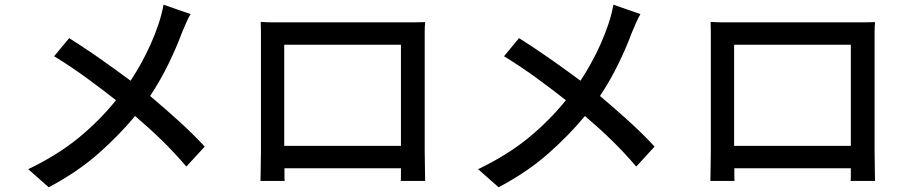

<svg xmlns="http://www.w3.org/2000/svg" viewBox="-20 -758 3864 816"><path d="M790 -698Q781 -684 771 -660.5Q761 -637 754 -621Q732 -561 697.5 -489.5Q663 -418 618 -350Q681 -297 740.5 -243Q800 -189 850 -135L772 -50Q721 -110 667.5 -162Q614 -214 554 -265Q488 -185 399.5 -106.5Q311 -28 187 38L100 -39Q223 -98 312.5 -171Q402 -244 473 -332Q420 -374 351 -424.5Q282 -475 210 -519L274 -596Q304 -577 338 -554.5Q372 -532 406 -508Q440 -484 473.5 -460Q507 -436 535 -415Q557 -448 579 -487.5Q601 -527 620 -569.5Q639 -612 653.5 -655Q668 -698 675 -738Z M1087 11Q1087 8 1087.5 -6.5Q1088 -21 1088 -40Q1088 -59 1088.5 -79Q1089 -99 1089 -113V-582Q1089 -601 1089 -623.5Q1089 -646 1088 -665Q1116 -663 1139 -663Q1162 -663 1180 -663H1699Q1716 -663 1739.5 -663Q1763 -663 1787 -664Q1785 -645 1785 -623.5Q1785 -602 1785 -582V-113Q1785 -100 1785.5 -80.5Q1786 -61 1786 -41.5Q1786 -22 1786.5 -7Q1787 8 1787 11H1683Q1684 7 1684 -8Q1684 -23 1684 -43H1189Q1189 -23 1189 -8Q1189 7 1190 11ZM1188 -568V-138H1684V-568Z M2702 -698Q2693 -684 2683 -660.5Q2673 -637 2666 -621Q2644 -561 2609.5 -489.5Q2575 -418 2530 -350Q2593 -297 2652.5 -243Q2712 -189 2762 -135L2684 -50Q2633 -110 2579.5 -162Q2526 -214 2466 -265Q2400 -185 2311.5 -106.5Q2223 -28 2099 38L2012 -39Q2135 -98 2224.5 -171Q2314 -244 2385 -332Q2332 -374 2263 -424.5Q2194 -475 2122 -519L2186 -596Q2216 -577 2250 -554.5Q2284 -532 2318 -508Q2352 -484 2385.5 -460Q2419 -436 2447 -415Q2469 -448 2491 -487.5Q2513 -527 2532 -569.5Q2551 -612 2565.5 -655Q2580 -698 2587 -738Z M2999 11Q2999 8 2999.5 -6.5Q3000 -21 3000 -40Q3000 -59 3000.5 -79Q3001 -99 3001 -113V-582Q3001 -601 3001 -623.5Q3001 -646 3000 -665Q3028 -663 3051 -663Q3074 -663 3092 -663H3611Q3628 -663 3651.5 -663Q3675 -663 3699 -664Q3697 -645 3697 -623.5Q3697 -602 3697 -582V-113Q3697 -100 3697.5 -80.5Q3698 -61 3698 -41.5Q3698 -22 3698.5 -7Q3699 8 3699 11H3595Q3596 7 3596 -8Q3596 -23 3596 -43H3101Q3101 -23 3101 -8Q3101 7 3102 11ZM3100 -568V-138H3596V-568Z"/></svg>

Font: Kinto Sans Med
Style: Regular
Weight: 500
Designer: Authors: Ryoko NISHIZUKA  (kana & ideographs); Paul D. Hunt (Latin, Greek & Cyrillic); Wenlong ZHANG  (bopomofo); Sandol
Foundry: Adobe Systems Incorporated, ookami Inc.
Version: Version 0.001